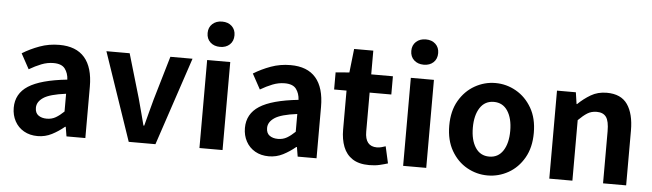

<svg xmlns="http://www.w3.org/2000/svg" viewBox="-50 -1007 4134 1217"><g transform="rotate(5 2017.0 -398.5)"><path d="M217 14Q167 14 129.5 -7.5Q92 -29 71.5 -67Q51 -105 51 -152Q51 -242 128 -291.5Q205 -341 374 -359Q372 -400 351 -428Q330 -456 278 -456Q239 -456 201 -441Q163 -426 124 -403L71 -500Q121 -531 180 -552.5Q239 -574 305 -574Q412 -574 466 -511.5Q520 -449 520 -327V0H400L390 -60H386Q349 -29 307 -7.5Q265 14 217 14ZM265 -101Q297 -101 322 -115.5Q347 -130 374 -156V-269Q271 -256 231 -229Q191 -202 191 -164Q191 -131 212 -116Q233 -101 265 -101Z M796 0 605 -560H753L835 -281Q846 -240 857.5 -197Q869 -154 880 -111H885Q896 -154 907.5 -197Q919 -240 930 -281L1012 -560H1153L966 0Z M1246 0V-560H1393V0ZM1320 -650Q1282 -650 1258 -672Q1234 -694 1234 -731Q1234 -767 1258 -789Q1282 -811 1320 -811Q1358 -811 1381.5 -789Q1405 -767 1405 -731Q1405 -694 1381.5 -672Q1358 -650 1320 -650Z M1688 14Q1638 14 1600.5 -7.5Q1563 -29 1542.5 -67Q1522 -105 1522 -152Q1522 -242 1599 -291.5Q1676 -341 1845 -359Q1843 -400 1822 -428Q1801 -456 1749 -456Q1710 -456 1672 -441Q1634 -426 1595 -403L1542 -500Q1592 -531 1651 -552.5Q1710 -574 1776 -574Q1883 -574 1937 -511.5Q1991 -449 1991 -327V0H1871L1861 -60H1857Q1820 -29 1778 -7.5Q1736 14 1688 14ZM1736 -101Q1768 -101 1793 -115.5Q1818 -130 1845 -156V-269Q1742 -256 1702 -229Q1662 -202 1662 -164Q1662 -131 1683 -116Q1704 -101 1736 -101Z M2327 14Q2261 14 2220.5 -12.5Q2180 -39 2161.5 -86.5Q2143 -134 2143 -196V-444H2064V-553L2151 -560L2168 -711H2290V-560H2428V-444H2290V-196Q2290 -102 2366 -102Q2380 -102 2395 -106Q2410 -110 2421 -114L2445 -7Q2423 0 2393.5 7Q2364 14 2327 14Z M2542 0V-560H2689V0ZM2616 -650Q2578 -650 2554 -672Q2530 -694 2530 -731Q2530 -767 2554 -789Q2578 -811 2616 -811Q2654 -811 2677.5 -789Q2701 -767 2701 -731Q2701 -694 2677.5 -672Q2654 -650 2616 -650Z M3080 14Q3010 14 2948.5 -20.5Q2887 -55 2849 -121Q2811 -187 2811 -280Q2811 -373 2849 -438.5Q2887 -504 2948.5 -539Q3010 -574 3080 -574Q3150 -574 3211.5 -539Q3273 -504 3311 -438.5Q3349 -373 3349 -280Q3349 -187 3311 -121Q3273 -55 3211.5 -20.5Q3150 14 3080 14ZM3080 -106Q3137 -106 3168 -153.5Q3199 -201 3199 -280Q3199 -359 3168 -406.5Q3137 -454 3080 -454Q3023 -454 2992 -406.5Q2961 -359 2961 -280Q2961 -201 2992 -153.5Q3023 -106 3080 -106Z M3472 0V-560H3592L3603 -486H3606Q3643 -522 3687 -548Q3731 -574 3788 -574Q3879 -574 3920 -514.5Q3961 -455 3961 -349V0H3814V-331Q3814 -396 3795 -422Q3776 -448 3735 -448Q3701 -448 3675.5 -432Q3650 -416 3619 -385V0Z"/></g></svg>

Font: Chiron Sans HK TT
Style: Bold
Weight: 700
Designer: Ryoko NISHIZUKA 西塚涼子 (kana, bopomofo & ideographs); Paul D. Hunt (Latin, Greek & Cyrillic); Sandoll Communications 산돌커뮤니
Foundry: Adobe
Version: Version 2.022;hotconv 1.0.109;makeotfexe 2.5.65596